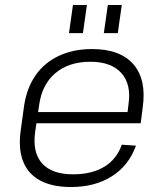

<svg xmlns="http://www.w3.org/2000/svg" viewBox="-20 -744 657 771"><path d="M265 7Q190 7 141.5 -19Q93 -45 73 -95.5Q53 -146 63 -219L77 -321Q88 -392 123.5 -442.5Q159 -493 217 -520Q275 -547 350 -547Q463 -547 516 -485.5Q569 -424 553 -312L545 -249H115L121 -294H503L490 -276L496 -325Q508 -406 467 -451Q426 -496 343 -496Q256 -496 202 -450Q148 -404 137 -321L121 -213Q110 -131 149.5 -87.5Q189 -44 273 -44Q349 -44 399 -74.5Q449 -105 469 -163L526 -159Q497 -79 429 -36Q361 7 265 7ZM329 -724 313 -611H257L273 -724ZM469 -724 453 -611H397L413 -724Z"/></svg>

Font: Pathway Extreme 28pt ExtraLight
Style: Italic
Weight: 250
Italic angle: -8°
Designer: Eduardo Rodriguez Tunni
Foundry: Eduardo Rodriguez Tunni
Version: Version 1.001;gftools[0.9.26]